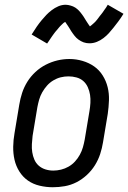

<svg xmlns="http://www.w3.org/2000/svg" viewBox="-20 -779 540 807"><path d="M202 8Q174 8 146.5 1.5Q119 -5 97.5 -20Q76 -35 61.5 -58Q47 -81 41 -107.5Q35 -134 35.5 -162.5Q36 -191 41 -219L61 -339Q65 -364 73 -388.5Q81 -413 95 -435.5Q109 -458 129 -476.5Q149 -495 172.5 -507Q196 -519 221 -525Q246 -531 272 -531Q300 -531 327 -523Q354 -515 375.5 -500Q397 -485 411.5 -462Q426 -439 432.5 -412.5Q439 -386 438 -357.5Q437 -329 433 -301L413 -181Q409 -156 401 -131.5Q393 -107 379 -84.5Q365 -62 345 -43.5Q325 -25 301.5 -13Q278 -1 252.5 3.5Q227 8 202 8ZM204 -62Q220 -62 236.5 -66Q253 -70 268 -78.5Q283 -87 295 -100Q307 -113 315.5 -128.5Q324 -144 328.5 -160Q333 -176 336 -192L356 -312Q359 -329 360 -346.5Q361 -364 358.5 -380.5Q356 -397 349 -412.5Q342 -428 330 -438.5Q318 -449 301.5 -453.5Q285 -458 268 -458Q251 -458 235 -454Q219 -450 204 -441Q189 -432 177.5 -419Q166 -406 157.5 -391Q149 -376 144.5 -360Q140 -344 137 -328L117 -208Q115 -191 114 -173.5Q113 -156 115.5 -139.5Q118 -123 124.5 -108Q131 -93 143 -82.5Q155 -72 171 -67Q187 -62 204 -62ZM178 -596 113 -634Q124 -652 134.5 -667Q145 -682 155 -694Q165 -706 174.5 -716Q184 -726 197 -736Q210 -746 225 -752.5Q240 -759 256 -759Q261 -759 266.5 -758Q272 -757 277 -755.5Q282 -754 287 -752Q292 -750 296.5 -747Q301 -744 304.5 -741Q308 -738 311.5 -734.5Q315 -731 318.5 -726.5Q322 -722 325 -718Q328 -714 331 -709.5Q334 -705 336 -701.5Q338 -698 341.5 -692.5Q345 -687 348 -682.5Q351 -678 353 -675Q355 -672 358 -668Q362 -671 365 -673.5Q368 -676 373 -680.5Q378 -685 379.5 -686.5Q381 -688 383.5 -691Q386 -694 388.5 -697Q391 -700 393.5 -703.5Q396 -707 399 -711Q402 -715 405.5 -719Q409 -723 412 -727.5Q415 -732 418.5 -737Q422 -742 426 -747.5Q430 -753 433 -759L499 -721Q488 -703 477 -688.5Q466 -674 456.5 -662Q447 -650 437.5 -639.5Q428 -629 415 -619Q402 -609 387 -603Q372 -597 356 -597Q350 -597 343.5 -598Q337 -599 331.5 -601Q326 -603 320.5 -606Q315 -609 310 -612.5Q305 -616 301 -620Q297 -624 293 -629Q289 -634 285.5 -639Q282 -644 279 -648.5Q276 -653 273 -658.5Q270 -664 266 -669.5Q262 -675 259.5 -679Q257 -683 254 -687Q250 -685 247 -682.5Q244 -680 239 -675Q234 -670 232.5 -668.5Q231 -667 228.5 -664Q226 -661 223.5 -658Q221 -655 218 -651.5Q215 -648 212 -644.5Q209 -641 206 -636.5Q203 -632 199.5 -627.5Q196 -623 193 -618Q190 -613 186 -607.5Q182 -602 178 -596Z"/></svg>

Font: Iosevka Gothic
Style: Italic
Weight: 400
Italic angle: -9°
Monospace: yes
Designer: Belleve Invis
Foundry: Belleve Invis
Version: Version 15.5.1; ttfautohint (v1.8.4)